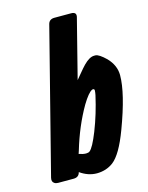

<svg xmlns="http://www.w3.org/2000/svg" viewBox="-113 -812 685 887"><g transform="rotate(-15 229.5 -368.5)"><path d="M336.4 -718.8Q336.4 -718.8 264.2 -435.1L285.6 -460.9Q303.7 -482.9 315.9 -495.6Q344.2 -524.4 366.7 -524.4H373.5Q390.1 -523.4 422.4 -492.2Q459.5 -453.6 459.5 -406.7Q459.5 -320.8 399.4 -160.6Q359.4 -53.2 317.9 -21.5Q284.7 3.4 239.7 3.9Q197.8 3.9 159.2 -23.4L158.7 -21.5Q152.8 -0.5 129.4 0H54.2Q43.5 0 36.6 -4.9Q24.4 -12.7 28.8 -31.2L204.6 -719.7Q210.4 -740.7 233.9 -741.2H314.9Q340.8 -741.2 336.4 -718.8ZM180.2 -104.5Q200.7 -97.7 214.4 -97.7Q225.6 -97.7 231.9 -102.5Q249 -115.7 276.4 -184.6Q306.6 -261.2 325.7 -346.7Q328.1 -358.4 328.6 -368.7Q328.6 -375.5 322.3 -376Q318.4 -376 316.9 -375Q298.8 -366.7 269 -317.4Q217.3 -228 185.1 -119.1Z"/></g></svg>

Font: Allan
Style: Bold
Weight: 500
Italic angle: -14.3°
Version: Version 1.002